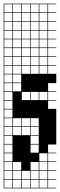

<svg xmlns="http://www.w3.org/2000/svg" viewBox="-20 -785 326 1043"><path d="M0 238.1V-765.1H285.7V-761.9H241.3V-717.5H285.7V-714.3H241.3V-669.8H285.7V-666.7H241.3V-622.2H285.7V-619H241.3V-574.6H285.7V-571.4H241.3V-527H285.7V-523.8H241.3V-479.4H285.7V-476.2H241.3V-431.7H285.7V-428.6H241.3V-384.1H285.7V-333.3H241.3V-288.9H285.7V-285.7H241.3V-241.3H285.7V-238.1H241.3V-193.7H285.7V0H241.3V44.4H285.7V47.6H241.3V92.1H285.7V95.2H241.3V139.7H285.7V142.9H241.3V187.3H285.7V190.5H241.3V234.9H285.7V238.1ZM193.7 -717.5H238.1V-761.9H193.7ZM50.8 -717.5H95.2V-761.9H50.8ZM98.4 -717.5H142.9V-761.9H98.4ZM3.2 -717.5H47.6V-761.9H3.2ZM146 -717.5H190.5V-761.9H146ZM193.7 -669.8H238.1V-714.3H193.7ZM50.8 -669.8H95.2V-714.3H50.8ZM98.4 -669.8H142.9V-714.3H98.4ZM3.2 -669.8H47.6V-714.3H3.2ZM146 -669.8H190.5V-714.3H146ZM146 -622.2H190.5V-666.7H146ZM3.2 -622.2H47.6V-666.7H3.2ZM98.4 -622.2H142.9V-666.7H98.4ZM50.8 -622.2H95.2V-666.7H50.8ZM193.7 -622.2H238.1V-666.7H193.7ZM146 -574.6H190.5V-619H146ZM3.2 -574.6H47.6V-619H3.2ZM98.4 -574.6H142.9V-619H98.4ZM50.8 -574.6H95.2V-619H50.8ZM193.7 -574.6H238.1V-619H193.7ZM146 -527H190.5V-571.4H146ZM3.2 -527H47.6V-571.4H3.2ZM193.7 -527H238.1V-571.4H193.7ZM50.8 -527H95.2V-571.4H50.8ZM98.4 -527H142.9V-571.4H98.4ZM146 -479.4H190.5V-523.8H146ZM3.2 -479.4H47.6V-523.8H3.2ZM193.7 -479.4H238.1V-523.8H193.7ZM50.8 -479.4H95.2V-523.8H50.8ZM98.4 -479.4H142.9V-523.8H98.4ZM3.2 -431.7H47.6V-476.2H3.2ZM193.7 -431.7H238.1V-476.2H193.7ZM146 -431.7H190.5V-476.2H146ZM50.8 -431.7H95.2V-476.2H50.8ZM98.4 -431.7H142.9V-476.2H98.4ZM3.2 -384.1H47.6V-428.6H3.2ZM193.7 -384.1H238.1V-428.6H193.7ZM146 -384.1H190.5V-428.6H146ZM50.8 -384.1H95.2V-428.6H50.8ZM98.4 -384.1H142.9V-428.6H98.4ZM95.2 -381H50.8V-336.5H95.2ZM3.2 -336.5H47.6V-381H3.2ZM50.8 -288.9H95.2V-333.3H50.8ZM3.2 -288.9H47.6V-333.3H3.2ZM98.4 -241.3H142.9V-285.7H98.4ZM193.7 -241.3H238.1V-285.7H193.7ZM3.2 -241.3H47.6V-285.7H3.2ZM146 -241.3H190.5V-285.7H146ZM3.2 -193.7H47.6V-238.1H3.2ZM3.2 -146H47.6V-190.5H3.2ZM98.4 -98.4H142.9V-142.9H98.4ZM146 -98.4H190.5V-142.9H146ZM50.8 -98.4H95.2V-142.9H50.8ZM3.2 -98.4H47.6V-142.9H3.2ZM146 -50.8H190.5V-95.2H146ZM50.8 -50.8H95.2V-95.2H50.8ZM3.2 -50.8H47.6V-95.2H3.2ZM98.4 -50.8H142.9V-95.2H98.4ZM146 -3.2H190.5V-47.6H146ZM3.2 -3.2H47.6V-47.6H3.2ZM146 44.4H190.5V0H146ZM3.2 44.4H47.6V0H3.2ZM193.7 92.1H238.1V47.6H193.7ZM3.2 92.1H47.6V47.6H3.2ZM146 139.7H190.5V95.2H146ZM50.8 139.7H95.2V95.2H50.8ZM193.7 139.7H238.1V95.2H193.7ZM3.2 139.7H47.6V95.2H3.2ZM50.8 187.3H95.2V142.9H50.8ZM146 187.3H190.5V142.9H146ZM193.7 187.3H238.1V142.9H193.7ZM98.4 187.3H142.9V142.9H98.4ZM3.2 187.3H47.6V142.9H3.2ZM146 234.9H190.5V190.5H146ZM50.8 234.9H95.2V190.5H50.8ZM98.4 234.9H142.9V190.5H98.4ZM193.7 234.9H238.1V190.5H193.7ZM3.2 234.9H47.6V190.5H3.2Z"/></svg>

Font: Jacquard 12 Charted
Style: Regular
Weight: 400
Designer: Sarah Cadigan-Fried
Version: Version 1.000